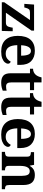

<svg xmlns="http://www.w3.org/2000/svg" viewBox="1220 -1920 710 3190"><g transform="rotate(90 1575.0 -325.0)"><path d="M18 0V-41L313 -468H187Q152 -468 136.5 -453.5Q121 -439 110 -398L104 -374H44L56 -536H488V-493L192 -68H353Q392 -68 409 -86.5Q426 -105 434 -149L440 -181H499L494 0Z M835 10Q707 10 641.5 -62.5Q576 -135 576 -265Q576 -406 640.5 -477.5Q705 -549 824 -549Q933 -549 995.5 -488Q1058 -427 1058 -308V-257H730Q733 -157 767.5 -111Q802 -65 870 -65Q921 -65 954 -89.5Q987 -114 1004 -148Q1018 -144 1028 -132.5Q1038 -121 1038 -104Q1038 -78 1017 -52Q996 -26 951.5 -8Q907 10 835 10ZM905 -321Q905 -397 887 -440.5Q869 -484 826 -484Q784 -484 759.5 -442.5Q735 -401 732 -321Z M1355 10Q1278 10 1237.5 -25Q1197 -60 1197 -148V-468H1122V-519Q1154 -519 1179.5 -531.5Q1205 -544 1220 -561Q1251 -594 1266 -660H1349V-536H1477V-468H1349V-158Q1349 -113 1364.5 -92Q1380 -71 1415 -71Q1435 -71 1453 -73.5Q1471 -76 1486 -80V-15Q1470 -8 1435.5 1Q1401 10 1355 10Z M1760 10Q1683 10 1642.5 -25Q1602 -60 1602 -148V-468H1527V-519Q1559 -519 1584.5 -531.5Q1610 -544 1625 -561Q1656 -594 1671 -660H1754V-536H1882V-468H1754V-158Q1754 -113 1769.5 -92Q1785 -71 1820 -71Q1840 -71 1858 -73.5Q1876 -76 1891 -80V-15Q1875 -8 1840.5 1Q1806 10 1760 10Z M2217 10Q2089 10 2023.5 -62.5Q1958 -135 1958 -265Q1958 -406 2022.5 -477.5Q2087 -549 2206 -549Q2315 -549 2377.5 -488Q2440 -427 2440 -308V-257H2112Q2115 -157 2149.5 -111Q2184 -65 2252 -65Q2303 -65 2336 -89.5Q2369 -114 2386 -148Q2400 -144 2410 -132.5Q2420 -121 2420 -104Q2420 -78 2399 -52Q2378 -26 2333.5 -8Q2289 10 2217 10ZM2287 -321Q2287 -397 2269 -440.5Q2251 -484 2208 -484Q2166 -484 2141.5 -442.5Q2117 -401 2114 -321Z M2503 0V-53H2509Q2542 -53 2562.5 -65Q2583 -77 2583 -122V-418Q2583 -460 2564 -471.5Q2545 -483 2512 -483H2508V-536H2719L2732 -465H2737Q2760 -506 2795.5 -527.5Q2831 -549 2890 -549Q2969 -549 3011.5 -503Q3054 -457 3054 -356V-124Q3054 -77 3070 -65Q3086 -53 3120 -53H3124V0H2902V-329Q2902 -393 2885.5 -428.5Q2869 -464 2825 -464Q2791 -464 2771.5 -442.5Q2752 -421 2744 -385.5Q2736 -350 2736 -309V-118Q2736 -76 2754.5 -64.5Q2773 -53 2806 -53H2810V0Z"/></g></svg>

Font: Noto Serif Ethiopic
Style: Bold
Weight: 700
Designer: Monotype Design Team
Foundry: Monotype Imaging Inc.
Version: Version 2.102; ttfautohint (v1.8.4.7-5d5b)